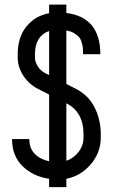

<svg xmlns="http://www.w3.org/2000/svg" viewBox="-20 -749 490 815"><path d="M188.5 -430.2V-617.2Q159.7 -607.9 144 -582.8Q128.4 -557.6 128.4 -519V-504.4Q128.4 -486.8 140.1 -467.8Q151.9 -448.7 172.9 -438ZM261.7 -310.5V-66.4Q293 -77.1 313.7 -104.5Q334.5 -131.8 334.5 -164.6V-179.2Q334.5 -273.9 261.7 -310.5ZM261.7 45.4H188.5V9.8Q121.6 0.5 76.4 -43Q31.2 -86.4 31.2 -158.7H104.5Q104.5 -118.7 128.2 -95.2Q151.9 -71.8 188.5 -64.5V-347.7L139.6 -372.6Q102.1 -392.1 78.6 -428.5Q55.2 -464.8 55.2 -504.4V-519Q55.2 -591.3 92.3 -636.7Q129.4 -682.1 188.5 -692.9V-729.5H261.7V-693.8Q405.8 -675.8 405.8 -519H332.5Q332.5 -533.7 332 -542.2Q331.5 -550.8 327.9 -565.4Q324.2 -580.1 317.1 -589.4Q310.1 -598.6 295.9 -607.4Q281.7 -616.2 261.7 -619.6V-392.6L301.8 -372.1Q355.5 -344.7 381.6 -293Q407.7 -241.2 407.7 -179.2V-164.6Q407.7 -101.1 365.2 -51.5Q322.8 -2 261.7 9.8Z"/></svg>

Font: Anka/Coder Narrow
Style: Regular
Weight: 400
Width: 3
Monospace: yes
Version: Version 001.100